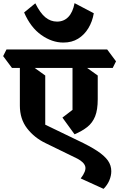

<svg xmlns="http://www.w3.org/2000/svg" viewBox="-76 -969 756 1218"><path d="M581 229 436 163Q472 116 465 88Q458 60 414 37L213 -61Q142 -95 96 -154.5Q50 -214 50 -299V-589L106 -565L211 -490V-178L414 -80Q493 -43 540 -12Q587 19 608.5 49.5Q630 80 630 117Q630 146 617.5 175.5Q605 205 581 229ZM397 -117 320 -223 384 -272V-590L439 -565L544 -490V-340Q544 -272 527.5 -231Q511 -190 478.5 -164Q446 -138 397 -117ZM0 -538 -56 -613 -35 -655H604L660 -580L639 -538ZM326 -699Q254 -699 186 -747Q118 -795 77 -890L148 -948Q179 -886 212 -859Q245 -832 286 -832Q329 -832 357.5 -861.5Q386 -891 397 -949L519 -885Q510 -832 484.5 -790Q459 -748 419.5 -723.5Q380 -699 326 -699Z"/></svg>

Font: Eczar
Style: Bold
Weight: 700
Designer: Vaibhav Singh
Foundry: Rosetta Type Foundry
Version: Version 2.000